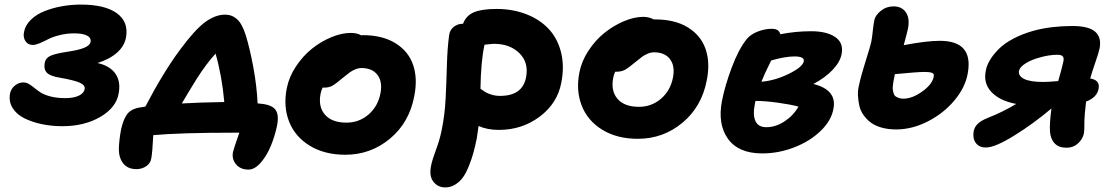

<svg xmlns="http://www.w3.org/2000/svg" viewBox="-20 -609 4877 841"><path d="M252.9 -56.2Q207.5 -56.2 165.5 -64.7Q123.5 -73.2 88.9 -89.8Q54.2 -106.4 35.9 -134.8Q17.6 -163.1 23.9 -199.2Q28.3 -220.7 45.4 -234.4Q62.5 -248 82 -248Q94.7 -248 106.7 -241Q118.7 -233.9 130.6 -223.9Q142.6 -213.9 158.4 -203.6Q174.3 -193.4 202.1 -186.3Q230 -179.2 266.1 -179.2Q303.7 -179.2 326.2 -190.4Q348.6 -201.7 351.1 -220.2Q353 -236.8 327.4 -247.6Q301.8 -258.3 245.1 -268.1Q202.1 -274.9 186.5 -289.3Q170.9 -303.7 175.8 -333Q179.2 -354.5 200.4 -364.3Q221.7 -374 272 -381.8Q323.7 -389.2 349.4 -399.9Q375 -410.6 377 -426.8Q378.9 -444.8 359.6 -453.9Q340.3 -462.9 305.2 -462.9Q272 -462.9 241 -455.1Q210 -447.3 191.4 -437.5Q172.9 -427.7 154.3 -419.9Q135.7 -412.1 124 -412.1Q102.5 -412.1 91.6 -428.7Q80.6 -445.3 85 -467.8Q90.3 -498 115 -522.2Q139.6 -546.4 175.8 -560.5Q211.9 -574.7 252.2 -581.8Q292.5 -588.9 334 -588.9Q439.5 -588.9 491.5 -551.3Q543.5 -513.7 532.2 -446.8Q525.9 -408.2 493.2 -378.9Q460.4 -349.6 407.2 -333Q460.9 -320.8 485.1 -286.9Q509.3 -252.9 500 -201.2Q490.2 -138.7 420.2 -97.4Q350.1 -56.2 252.9 -56.2Z M1068.4 133.8Q1033.2 133.8 1013.9 110.8Q994.6 87.9 1000.5 57.1Q1003.9 42 1028.3 -27.8H1002.4Q772.5 -27.8 651.4 -17.1Q647.5 59.6 642.6 85Q639.2 106.4 620.4 119.1Q601.6 131.8 577.6 131.8Q540 131.8 520.3 107.4Q500.5 83 500.5 43.9Q502 2 509.8 -39.1Q518.1 -80.1 533.9 -104.7Q549.8 -129.4 586.4 -137.2Q589.8 -137.7 594.5 -138.4Q599.1 -139.2 605.7 -140.4Q612.3 -141.6 616.7 -142.1Q695.3 -292.5 768.6 -391.1Q833 -478.5 877.9 -511.7Q922.9 -544.9 966.3 -544.9Q996.1 -544.9 1018.6 -524.7Q1041 -504.4 1056.6 -454.1Q1074.2 -397.5 1089.6 -314.5Q1105 -231.4 1108.4 -155.8Q1116.7 -155.8 1120.6 -154.8Q1168.5 -150.9 1185.8 -129.4Q1203.1 -107.9 1193.4 -58.1Q1183.6 -11.7 1166 30.8Q1148.4 73.2 1122.1 103.5Q1095.7 133.8 1068.4 133.8ZM841.3 -263.2Q803.2 -202.1 776.4 -155.8Q846.2 -160.2 962.4 -162.1Q952.6 -274.9 924.3 -374Q884.8 -331.5 841.3 -263.2Z M1492.7 68.8Q1401.9 68.8 1337.2 29.5Q1272.5 -9.8 1246.3 -76.4Q1220.2 -143.1 1236.3 -223.1Q1246.1 -272.5 1276.4 -318.1Q1306.6 -363.8 1346.2 -395.5Q1385.7 -427.2 1431.2 -446Q1476.6 -464.8 1516.6 -464.8Q1544.4 -464.8 1562.5 -454.1Q1564.5 -455.1 1568.4 -455.1Q1654.8 -455.1 1711.9 -419.9Q1769 -384.8 1789.6 -324.5Q1810.1 -264.2 1794.4 -187Q1772.5 -71.8 1688 -1.5Q1603.5 68.8 1492.7 68.8ZM1384.3 -199.2Q1373 -141.1 1403.6 -106.4Q1434.1 -71.8 1497.6 -71.8Q1552.7 -71.8 1594 -107.2Q1635.3 -142.6 1646.5 -200.2Q1656.2 -250.5 1633.5 -280.8Q1610.8 -311 1563.5 -311Q1549.3 -311 1534.9 -304.7Q1520.5 -298.3 1511.5 -291.5Q1502.4 -284.7 1480.5 -267.1Q1451.2 -242.2 1436 -233.6Q1420.9 -225.1 1399.4 -225.1Q1395.5 -225.1 1393.6 -226.1Q1386.7 -211.4 1384.3 -199.2Z M1930.2 211.9Q1897.9 211.9 1878.4 187Q1858.9 162.1 1868.2 117.2Q1873 91.8 1889.9 46.6Q1906.7 1.5 1915 -41Q1928.2 -105 1931.9 -176.8Q1935.5 -248.5 1937.5 -323.2Q1939.5 -397.9 1947.3 -455.1Q1950.2 -477.1 1967 -491Q1983.9 -504.9 2007.3 -504.9H2008.3Q2021.5 -541 2056.2 -555.4Q2090.8 -569.8 2154.3 -569.8Q2227.5 -569.8 2287.1 -546.1Q2346.7 -522.5 2385 -480.5Q2423.3 -438.5 2438 -377.7Q2452.6 -316.9 2438.5 -246.1Q2421.4 -156.2 2344 -98.1Q2266.6 -40 2165 -40Q2114.3 -40 2076.2 -57.1Q2074.2 -39.1 2068.4 -2.9Q2061 33.2 2053.5 60.5Q2045.9 87.9 2033.9 117.9Q2022 147.9 2008.3 167.2Q1994.6 186.5 1974.4 199.2Q1954.1 211.9 1930.2 211.9ZM2102.1 -412.1Q2086.4 -341.3 2084.5 -220.2Q2099.1 -210 2106.9 -205.1Q2114.7 -200.2 2132.6 -194.6Q2150.4 -189 2170.4 -189Q2268.6 -189 2284.2 -270Q2296.9 -334.5 2255.4 -375.7Q2213.9 -417 2144 -417Q2134.3 -417 2102.1 -413.1Z M2773.9 -1Q2683.1 -1 2618.7 -40.3Q2554.2 -79.6 2528.1 -146.2Q2502 -212.9 2518.1 -293Q2527.8 -341.8 2557.9 -387.5Q2587.9 -433.1 2627.4 -464.8Q2667 -496.6 2712.4 -515.9Q2757.8 -535.2 2797.9 -535.2Q2822.3 -535.2 2843.8 -523.9H2850.1Q2936.5 -523.9 2993.4 -488.8Q3050.3 -453.6 3070.8 -393.6Q3091.3 -333.5 3075.7 -256.8Q3053.7 -141.6 2969.2 -71.3Q2884.8 -1 2773.9 -1ZM2666 -268.1Q2654.8 -210.4 2685.1 -175.8Q2715.3 -141.1 2778.8 -141.1Q2834 -141.1 2875.2 -176.5Q2916.5 -211.9 2927.7 -269Q2937.5 -319.8 2914.8 -349.9Q2892.1 -379.9 2844.7 -379.9Q2830.6 -379.9 2816.2 -373.5Q2801.8 -367.2 2792.7 -360.4Q2783.7 -353.5 2761.7 -335.9Q2733.4 -312 2717.8 -303.5Q2702.1 -294.9 2680.7 -294.9H2674.8Q2668.9 -283.7 2666 -268.1Z M3318.8 63Q3214.4 63 3168.5 -1.2Q3122.6 -65.4 3142.6 -168Q3155.8 -234.9 3185.5 -314.2Q3215.3 -393.6 3251 -438Q3267.1 -458 3298.3 -470.5Q3329.6 -482.9 3360.8 -482.9Q3392.6 -482.9 3397.9 -459Q3465.3 -472.2 3532.7 -472.2Q3601.1 -472.2 3638.4 -446.8Q3675.8 -421.4 3666.5 -372.1Q3659.7 -337.4 3627.4 -303.2Q3595.2 -269 3543 -241.2Q3646 -215.3 3630.9 -133.8Q3622.1 -81.5 3575 -35.9Q3527.8 9.8 3459 36.4Q3390.1 63 3318.8 63ZM3460 -361.8Q3419.4 -361.8 3357.9 -344.2Q3327.6 -282.7 3314.9 -251Q3373 -255.4 3434.3 -285.2Q3495.6 -314.9 3501 -340.8Q3503.9 -361.8 3460 -361.8ZM3285.6 -148.9Q3276.9 -105.5 3289.1 -78.6Q3301.3 -51.8 3336.9 -51.8Q3377 -51.8 3416 -77.1Q3455.1 -102.5 3477.5 -142.1Q3443.4 -151.4 3387 -159.2Q3330.6 -167 3289.6 -167Q3287.1 -160.2 3285.6 -148.9Z M3905.3 -42Q3869.6 -42 3840.8 -50.3Q3812 -58.6 3793.5 -72.8Q3774.9 -86.9 3761.7 -106Q3748.5 -125 3743.9 -146.5Q3739.3 -168 3738 -190.9Q3736.8 -213.9 3742.7 -235.8Q3751 -276.4 3772 -342.5Q3793 -408.7 3796.4 -425.8Q3800.3 -446.8 3803.2 -475.3Q3806.2 -503.9 3809.6 -520Q3813.5 -541.5 3837.9 -561.3Q3862.3 -581.1 3893.6 -581.1Q3930.7 -581.1 3948.5 -554.2Q3966.3 -527.3 3956.5 -481Q3954.1 -468.8 3938.5 -411.1Q4037.6 -430.2 4096.7 -430.2Q4244.1 -430.2 4219.2 -289.1Q4209 -227.5 4161.4 -170.2Q4113.8 -112.8 4044.4 -77.4Q3975.1 -42 3905.3 -42ZM3897.5 -272.9Q3894.5 -258.8 3893.6 -253.2Q3892.6 -247.6 3891.1 -234.6Q3889.6 -221.7 3890.6 -215.8Q3891.6 -210 3894 -200.9Q3896.5 -191.9 3901.9 -187.7Q3907.2 -183.6 3916 -180.2Q3924.8 -176.8 3937.5 -176.8Q3976.6 -176.8 4021.7 -209.7Q4066.9 -242.7 4070.3 -276.9Q4071.8 -286.1 4062 -290Q4052.2 -293.9 4031.2 -293.9Q3997.1 -293.9 3899.4 -284.2Q3898.9 -282.2 3898.4 -278.3Q3897.9 -274.4 3897.5 -272.9Z M4298.3 37.1Q4268.1 37.1 4253.7 16.4Q4239.3 -4.4 4245.1 -35.2Q4249 -53.2 4262.9 -66.9Q4276.9 -80.6 4307.1 -92.8Q4371.1 -117.7 4431.2 -153.8Q4359.9 -167 4323 -205.6Q4286.1 -244.1 4298.3 -300.8Q4302.2 -322.3 4315.9 -345.5Q4329.6 -368.7 4353.8 -393.3Q4377.9 -418 4418.7 -439.7Q4459.5 -461.4 4510.3 -475.1Q4585.9 -495.1 4677.2 -495.1Q4749 -495.1 4777.3 -470Q4805.7 -444.8 4796.4 -397Q4793.5 -380.9 4777.6 -335Q4761.7 -289.1 4755.4 -265.1Q4799.3 -258.3 4792 -220.2Q4785.2 -182.1 4737.3 -164.1Q4730 -100.1 4730 -82Q4730 -36.1 4728 -25.9Q4722.7 0.5 4701.9 19.3Q4681.2 38.1 4651.4 38.1Q4617.7 38.1 4599.6 19Q4581.5 0 4579.1 -33.2Q4576.7 -65.4 4585.4 -133.8Q4508.8 -68.8 4423.8 -15.9Q4338.9 37.1 4298.3 37.1ZM4443.4 -298.8Q4439.5 -276.4 4466.1 -263.2Q4492.7 -250 4549.3 -250Q4569.3 -250 4615.2 -253.9Q4631.3 -309.6 4637.2 -336.9Q4641.6 -354.5 4635.5 -361.8Q4629.4 -369.1 4612.3 -369.1Q4573.7 -369.1 4530.3 -356Q4497.6 -347.2 4472.2 -331.3Q4446.8 -315.4 4443.4 -298.8Z"/></svg>

Font: Shantell Sans Bouncy
Style: Bold Italic
Weight: 700
Italic angle: -11.31°
Designer: Stephen Nixon, Anya Danilova, Shantell Martin
Foundry: Arrow Type
Version: Version 1.006;[9816181b4]